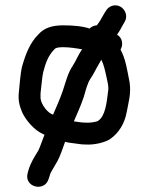

<svg xmlns="http://www.w3.org/2000/svg" viewBox="-20 -600 557 720"><path d="M84 48C68.2 101.8 146.6 121.4 162 72L166 60C167.3 54.7 168.7 50.7 170 48L180 30.5C184 23.5 189 15 195 5C204.2 -11.5 216.3 -45 224 -68C229.3 -66.7 234.3 -65.7 239 -65L269 -61C280.3 -59 291.3 -58 302 -58C334.8 -56.1 376.3 -66.2 395 -80C424.9 -101.6 447.2 -135.9 455 -179C461.5 -215.8 472.4 -247.6 466 -291C457.1 -335.7 451.7 -378.2 432 -414C436 -420.7 438 -428 438 -436C438 -450.7 431.7 -462 419 -470C427.8 -483.2 433.3 -491.5 441 -507L448 -519C460.5 -540.8 448.4 -565.2 432.5 -574.5C410.4 -587.4 386.1 -576 377 -559L370 -548C361.2 -531.8 354 -518.8 343 -505C332.3 -504.3 323.3 -500.3 316 -493C288 -502.3 251.5 -505 217 -505C174.4 -505 145 -494.8 124 -471C92.2 -439.2 76.4 -398.4 62 -348C58.1 -333.4 52.3 -275.2 51 -257C47.2 -224.6 52.3 -205.7 63 -179C77.1 -148.3 109.6 -111.2 140 -98C142 -96.7 144.3 -95.7 147 -95C139.8 -77.8 130.7 -49.4 124 -36C108.7 -10.5 96.2 7.5 87 37ZM257 -145C270.4 -176.2 281.3 -199.1 294 -236C301.6 -261.6 308 -289.2 320 -306C331.3 -322.4 341.1 -344.2 352 -362L360 -376C369.1 -357.8 373.4 -337.9 378 -317C381.6 -299.1 389.4 -274.8 385 -255C380.1 -215.5 375.3 -165.2 348 -147C341.6 -142.2 314.3 -139.1 305 -140C288.9 -140 272.5 -142.4 257 -145ZM288 -415C274.2 -396.6 264.5 -370.7 252 -352C235.5 -328 226.9 -295 216 -261C202.9 -223.1 192.7 -202.8 179 -170C157.7 -177.1 135.5 -206.5 132 -231V-250C133.8 -261.6 138.3 -316.8 142 -329C151 -365 161.8 -392.8 184 -415C188.9 -422.3 205.4 -423 217 -423C241.3 -423 267.1 -418.8 288 -415Z"/></svg>

Font: HoneyBee
Style: Bd
Weight: 700
Foundry: Cannot Into Space Fonts
Version: Version 0.89